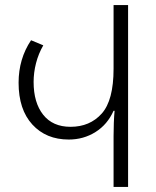

<svg xmlns="http://www.w3.org/2000/svg" viewBox="-20 -734 614 754"><path d="M426 0V-200Q426 -225 427 -251.5Q428 -278 430 -299H426Q402 -245 355 -215.5Q308 -186 250 -186Q161 -186 107 -245Q53 -304 53 -409Q53 -503 102 -576L150 -556Q131 -523 121.5 -486Q112 -449 112 -412Q112 -331 149.5 -283.5Q187 -236 257 -236Q333 -236 379.5 -288Q426 -340 426 -464V-714H483V0Z"/></svg>

Font: Noto Sans Georgian SemiCondensed Light
Style: Regular
Weight: 300
Width: 4
Designer: Monotype Design Team, Akaki Razmadze
Foundry: Google LLC
Version: Version 2.005; ttfautohint (v1.8.4.7-5d5b)